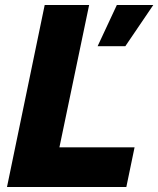

<svg xmlns="http://www.w3.org/2000/svg" viewBox="-20 -749 634 769"><path d="M159 -729H337L218 -159H519L486 0H8ZM448 -729H594L482 -564H371Z"/></svg>

Font: Mona Sans ExtraBold
Style: Italic
Weight: 800
Italic angle: -11.7°
Designer: Deni Anggara
Foundry: GitHub
Version: Version 2.000